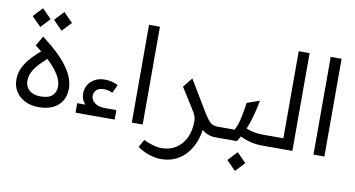

<svg xmlns="http://www.w3.org/2000/svg" viewBox="-89 -970 2647 1431"><g transform="rotate(10 1235.0 -255.0)"><path d="M227.2 7.3Q168.6 7.3 124.1 -15.4Q79.6 -38 54.8 -77.3Q30 -116.6 30 -167.6Q30 -211.9 46.7 -249.6Q63.3 -287.2 88.8 -318.5Q114.3 -349.9 142.9 -376.2Q171.6 -402.5 195.9 -423.9L246.2 -373.3Q212.2 -341.7 181.3 -310.5Q150.5 -279.3 131.4 -244.8Q112.4 -210.3 112.4 -169.6Q112.4 -128.2 142.8 -101Q173.2 -73.8 227.2 -73.8Q289.9 -73.8 317.5 -100.2Q345 -126.5 345 -169.6Q345 -195.6 333.3 -224.8Q321.6 -254 296.3 -287.5Q270.9 -321 229.3 -359.7Q187.6 -398.4 127.9 -442L171.2 -516.5Q241.1 -463.8 290.1 -416.5Q339.1 -369.2 369.2 -326.4Q399.4 -283.6 413.4 -244.1Q427.4 -204.6 427.4 -167.6Q427.4 -87.3 374.9 -40Q322.5 7.3 227.2 7.3ZM137.3 -583.3 67.4 -653.9 133.6 -724.4 203.5 -653.9ZM298.8 -583.3 228.9 -653.9 295.2 -724.4 365 -653.9Z M507 0V-71.8H568.5Q553.4 -88.8 545.5 -108.2Q537.7 -127.5 537.7 -149.6Q537.7 -188.6 556.2 -218Q574.7 -247.5 607 -264.2Q639.3 -280.8 681.3 -280.8Q707.6 -280.8 733.7 -274.5Q759.9 -268.2 780.5 -256.5L751.3 -193.3Q736.3 -201.7 719.4 -205.3Q702.6 -209 685.2 -209Q649.9 -209 630.4 -191.5Q610.8 -174 610.8 -146.3Q610.8 -130.3 621 -113.1Q631.2 -95.9 655.4 -83.8Q679.5 -71.8 721.6 -71.8H803.3V0Z M933 -740H1015.4V0H933Z M1193.6 230Q1152.6 230 1105 215Q1057.3 200 1015 169.4L1046.9 111.5Q1079.6 127.2 1116.3 138.1Q1153 148.9 1183 148.9Q1245.4 148.9 1291.9 119.2Q1338.4 89.5 1364.4 35.6Q1390.4 -18.3 1390.4 -91.8Q1390.4 -110.4 1385.4 -125.2Q1380.4 -140 1371.9 -155Q1363.5 -170 1352.5 -186.9L1466.2 -91.8Q1466.2 -42 1454.5 5.3Q1442.9 52.7 1420.7 93.4Q1398.5 134.1 1365.5 164.9Q1332.5 195.7 1289.6 212.8Q1246.6 230 1193.6 230ZM1568.9 0Q1529.6 0 1499.2 -14.3Q1468.7 -28.7 1441.7 -59Q1414.7 -89.4 1384.4 -136.7L1262.4 -329.8L1320.2 -402.5L1454.2 -179.3Q1477.2 -141.9 1493.9 -120.2Q1510.6 -98.5 1527.9 -89.8Q1545.3 -81.1 1569.2 -81.1H1577.2V0Z M1577 0V-81.1H1697Q1707.7 -100.5 1716.2 -125.9Q1724.7 -151.2 1731 -179.9Q1737.4 -208.6 1742.2 -237.6Q1747.1 -266.7 1750.4 -293.4L1845.5 -326.3Q1832.8 -258.6 1817 -202.5Q1801.2 -146.3 1780 -97.1Q1758.9 -48 1728.6 0ZM1923.2 0Q1876.6 0 1838.3 -8.7Q1800 -17.3 1768.5 -31.6Q1737 -45.9 1710 -63.3L1753.9 -119.8Q1775.9 -107.1 1800.9 -98.6Q1826 -90.1 1853.3 -85.6Q1880.7 -81.1 1908 -81.1H1929.5V0ZM1752.3 221.4 1682.8 150.9 1749 80.3 1818.5 150.9Z M1930 0V-81.1H2065.8V-740H2148.2V0Z M2308 -740H2390.4V0H2308Z"/></g></svg>

Font: Lexend Medium
Style: Regular
Weight: 500
Designer: Bonnie Shaver-Troup, Thomas Jockin
Foundry: Lexend
Version: Version 1.005